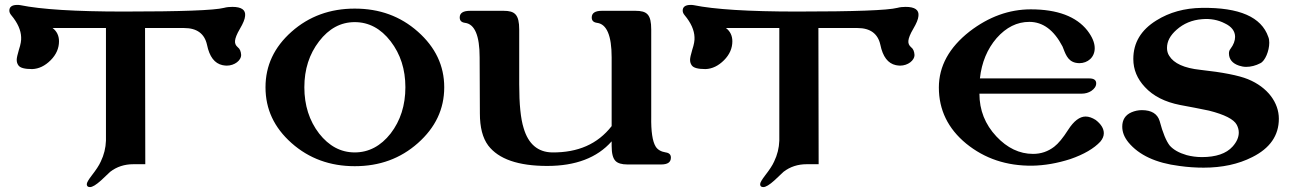

<svg xmlns="http://www.w3.org/2000/svg" viewBox="-20 -665 5245 781"><path d="M977 -600C980 -625 962 -637 925 -637C914 -637 902 -636 891 -633C852 -623 716 -618 483 -618C286 -618 146 -627 63 -644C58 -645 54 -645 50 -645C29 -645 18 -637 18 -622C18 -615 21 -609 26 -603C52 -572 65 -542 66 -514C67 -501 64 -484 57 -463C51 -443 48 -429 48 -422C48 -413 50 -406 55 -399C62 -389 80 -384 111 -384C138 -385 163 -397 186 -420C209 -443 220 -469 220 -497C220 -520 211 -538 194 -551H411V-93C410 -63 403 -35 390 -8C383 8 370 27 353 49C340 66 333 78 333 84C333 92 337 96 346 96C356 96 371 87 392 68L428 34C455 13 487 3 522 3H571L570 -551H729C781 -551 812 -528 822 -483C832 -434 853 -407 885 -400C891 -399 897 -398 902 -398C935 -398 961 -420 961 -441C960 -456 956 -466 947 -473C939 -480 935 -488 936 -499C937 -510 943 -526 956 -548C969 -570 976 -587 977 -600Z M1787 -310C1787 -398 1751 -473 1680 -536C1609 -599 1524 -630 1423 -630C1323 -630 1237 -599 1166 -536C1095 -473 1060 -398 1060 -310C1060 -221 1095 -146 1166 -83C1237 -20 1323 11 1423 11C1524 11 1609 -20 1680 -83C1751 -146 1787 -221 1787 -310ZM1629 -310C1629 -237 1609 -174 1569 -122C1529 -71 1480 -45 1423 -45C1366 -45 1318 -71 1278 -122C1238 -174 1218 -237 1218 -310C1218 -383 1238 -445 1278 -497C1318 -549 1366 -575 1423 -575C1480 -575 1529 -549 1569 -497C1609 -445 1629 -383 1629 -310Z M2688 -45C2669 -48 2655 -56 2647 -69C2634 -90 2628 -131 2629 -190V-545C2629 -606 2612 -621 2565 -621H2428C2401 -621 2387 -612 2387 -594C2387 -581 2394 -574 2409 -572C2448 -567 2468 -520 2468 -432V-152C2411 -79 2331 -44 2226 -45C2168 -46 2129 -79 2110 -144C2098 -182 2092 -241 2092 -322V-545C2092 -606 2074 -621 2029 -621H1892C1864 -621 1850 -612 1850 -594C1850 -581 1857 -574 1872 -572C1911 -567 1931 -520 1931 -432L1932 -204C1932 -147 1943 -104 1966 -73C2008 -18 2088 10 2206 10C2321 10 2409 -23 2468 -90V-72C2468 -41 2473 -21 2484 -10C2493 -1 2509 4 2532 4H2669C2696 4 2709 -5 2709 -24C2709 -36 2702 -43 2688 -45Z M3716 -600C3719 -625 3701 -637 3664 -637C3653 -637 3641 -636 3630 -633C3591 -623 3455 -618 3222 -618C3025 -618 2885 -627 2802 -644C2797 -645 2793 -645 2789 -645C2768 -645 2757 -637 2757 -622C2757 -615 2760 -609 2765 -603C2791 -572 2804 -542 2805 -514C2806 -501 2803 -484 2796 -463C2790 -443 2787 -429 2787 -422C2787 -413 2789 -406 2794 -399C2801 -389 2819 -384 2850 -384C2877 -385 2902 -397 2925 -420C2948 -443 2959 -469 2959 -497C2959 -520 2950 -538 2933 -551H3150V-93C3149 -63 3142 -35 3129 -8C3122 8 3109 27 3092 49C3079 66 3072 78 3072 84C3072 92 3076 96 3085 96C3095 96 3110 87 3131 68L3167 34C3194 13 3226 3 3261 3H3310L3309 -551H3468C3520 -551 3551 -528 3561 -483C3571 -434 3592 -407 3624 -400C3630 -399 3636 -398 3641 -398C3674 -398 3700 -420 3700 -441C3699 -456 3695 -466 3686 -473C3678 -480 3674 -488 3675 -499C3676 -510 3682 -526 3695 -548C3708 -570 3715 -587 3716 -600Z M4456 -89C4465 -100 4470 -111 4470 -123C4470 -142 4459 -160 4437 -177C4423 -186 4409 -191 4396 -191C4372 -191 4348 -173 4325 -137C4304 -104 4285 -81 4268 -68C4243 -49 4215 -39 4182 -39C4127 -39 4077 -63 4033 -110C3987 -159 3964 -217 3964 -284H4380C4395 -284 4408 -288 4419 -295C4432 -304 4439 -314 4439 -326C4439 -339 4430 -346 4411 -346H3966C3973 -411 3996 -466 4034 -510C4073 -554 4117 -576 4167 -576C4222 -576 4267 -543 4302 -476C4313 -449 4321 -418 4354 -410C4359 -409 4365 -408 4370 -408C4405 -408 4433 -432 4433 -469C4433 -491 4423 -515 4403 -541C4358 -598 4281 -627 4173 -627C4085 -627 4002 -597 3924 -537C3841 -472 3799 -396 3799 -309C3799 -218 3836 -142 3910 -81C3985 -20 4074 10 4179 9C4230 8 4281 -1 4334 -18C4389 -37 4430 -61 4456 -89Z M5139 -515C5111 -596 5021 -635 4869 -633C4798 -632 4737 -615 4684 -582C4621 -543 4590 -491 4590 -425C4590 -382 4606 -344 4637 -311C4671 -274 4719 -250 4780 -238C4819 -231 4859 -223 4898 -215C4961 -199 4999 -180 5011 -157C5016 -147 5019 -137 5019 -126C5019 -107 5011 -88 4994 -69C4968 -40 4926 -26 4869 -26C4847 -26 4826 -29 4807 -34C4776 -43 4753 -56 4738 -73C4724 -91 4710 -124 4697 -173C4688 -202 4664 -217 4625 -217C4610 -217 4596 -214 4582 -208C4557 -197 4545 -177 4545 -150C4545 -128 4553 -107 4570 -86C4613 -34 4682 -2 4777 10C4812 15 4845 17 4876 17C4951 17 5017 3 5074 -26C5146 -62 5182 -114 5182 -182C5182 -247 5137 -310 5056 -343C5019 -358 4954 -371 4862 -381C4797 -388 4755 -407 4736 -438C4730 -447 4727 -458 4727 -470C4727 -497 4740 -521 4766 -544C4794 -569 4829 -584 4870 -587C4904 -590 4935 -584 4962 -570C4990 -557 5004 -538 5004 -515C5004 -500 4998 -483 4985 -466C4981 -461 4979 -455 4979 -448C4979 -424 4993 -407 5020 -398C5029 -395 5039 -393 5049 -393C5068 -393 5088 -398 5107 -408C5126 -417 5143 -458 5143 -491C5143 -500 5142 -508 5139 -515Z"/></svg>

Font: GFS Jackson
Style: Regular
Weight: 400
Designer: George Matthiopoulos
Foundry: George Matthiopoulos
Version: Version 1.0